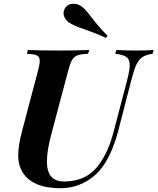

<svg xmlns="http://www.w3.org/2000/svg" viewBox="-20 -969 823 1003"><path d="M75.7 0ZM416 -817.9Q364.7 -835 343.3 -849.6Q329.1 -858.4 320.6 -872.1Q312 -885.7 312 -900.9Q312 -912.6 318.8 -924.8Q333.5 -949.2 364.7 -949.2Q386.2 -949.2 401.9 -938Q415.5 -929.2 426.8 -917Q438 -904.8 456.1 -880.9Q501.5 -821.8 542 -782.2L533.7 -771Q479.5 -795.9 416 -817.9ZM657.7 -628.9Q657.7 -658.2 640.9 -670.9Q624 -683.6 582 -688L587.9 -708Q624.5 -705.1 694.8 -705.1Q750 -705.1 782.7 -708L777.3 -688Q743.7 -683.6 724.6 -671.1Q705.6 -658.7 693.1 -632.8Q680.7 -606.9 667.5 -556.2L599.1 -291Q563.5 -152.8 501 -79.1Q464.4 -36.1 410.6 -11Q356.9 14.2 295.9 14.2Q223.6 14.2 174.6 -6.3Q125.5 -26.9 101.1 -64.5Q75.2 -102.1 75.2 -158.7Q75.2 -209.5 96.2 -288.1L179.2 -602.1Q187.5 -633.8 187.5 -649.9Q187.5 -665 180.7 -672.9Q173.8 -680.7 159.9 -683.8Q146 -687 120.1 -688L126 -708Q177.2 -705.1 291 -705.1Q384.8 -705.1 446.3 -708L439.9 -688Q403.3 -686.5 385.5 -680.2Q367.7 -673.8 357.2 -656.7Q346.7 -639.6 336.9 -602.1L249 -271Q225.1 -182.1 225.1 -126Q225.1 -73.2 247.1 -47.1Q269 -21 314.9 -21Q419.9 -21 480.5 -88.9Q541 -156.7 573.2 -279.8L642.6 -543.9Q657.7 -601.6 657.7 -628.9Z"/></svg>

Font: TypoPRO Playfair Display
Style: Bold Italic
Weight: 700
Italic angle: -14.9847°
Designer: Claus Eggers Sørensen
Foundry: Claus Eggers Sørensen
Version: Version 1.004;PS 001.004;hotconv 1.0.70;makeotf.lib2.5.58329